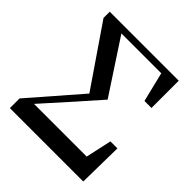

<svg xmlns="http://www.w3.org/2000/svg" viewBox="-198 -883 1025 1025"><g transform="rotate(45 314.0 -370.5)"><path d="M35 0H589L593 -254H540L508 -107H110L231 -242L372 -401L174 -703H475L516 -535H569V-741H48V-694L280 -355L35 -73Z"/></g></svg>

Font: Noto Serif CJK HK
Style: Bold
Weight: 700
Designer: Ryoko NISHIZUKA 西塚涼子 (kana & ideographs); Frank Grießhammer (Latin, Greek & Cyrillic); Wenlong ZHANG 张文龙 (bopomofo); San
Foundry: Adobe
Version: Version 2.001;hotconv 1.1.0;makeotfexe 2.6.0